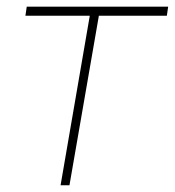

<svg xmlns="http://www.w3.org/2000/svg" viewBox="-20 -548 518 568"><path d="M473.6 -501.5H272.5L185.5 0H159.2L245.6 -501.5H55.2L59.1 -528.3H477.5Z"/></svg>

Font: Roboto Thin
Style: Italic
Weight: 250
Italic angle: -12°
Designer: Google
Version: Version 2.134; 2016